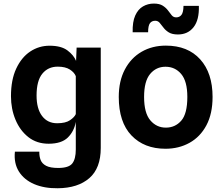

<svg xmlns="http://www.w3.org/2000/svg" viewBox="-20 -806 1219 1050"><path d="M296 223.5Q222 224.5 166.8 200.8Q111.5 177 83.2 131.8Q55 86.5 61.5 23.5H195Q194.5 49 202.2 69Q210 89 232.5 100.8Q255 112.5 298 112.5Q356 112.5 375.2 88Q394.5 63.5 394.5 11.5V-139.5Q385.5 -88 351 -54Q316.5 -20 246 -20Q181 -20 135 -56.2Q89 -92.5 64.5 -151.8Q40 -211 40 -280Q40 -369.5 68.8 -431Q97.5 -492.5 145.2 -524.2Q193 -556 251 -556Q315 -556 349.2 -530Q383.5 -504 396 -473L399 -545.5H531V3Q531 114 468.5 168.2Q406 222.5 296 223.5ZM292.5 -132Q339 -132 363.2 -148.8Q387.5 -165.5 394.5 -182V-389.5Q386.5 -410 362 -425.8Q337.5 -441.5 295.5 -441.5Q243 -441.5 211.5 -403Q180 -364.5 180 -283.5Q180 -211.5 210 -171.8Q240 -132 292.5 -132Z M885 7.5Q768.5 7.5 699 -65.2Q629.5 -138 629.5 -276Q629.5 -363 662.8 -426Q696 -489 754.2 -522.8Q812.5 -556.5 887 -556.5Q1007 -556.5 1074.8 -481.5Q1142.5 -406.5 1142.5 -276Q1142.5 -184 1108.8 -120.8Q1075 -57.5 1016.5 -25Q958 7.5 885 7.5ZM887 -108Q938 -108 971.2 -146Q1004.5 -184 1004.5 -276Q1004.5 -361.5 971 -401.2Q937.5 -441 885 -441Q834 -441 801 -401.5Q768 -362 768 -276Q768 -188 802 -148Q836 -108 887 -108ZM953 -617.5Q921.5 -617.5 903.2 -628.8Q885 -640 874 -655Q863 -670 853.2 -681.2Q843.5 -692.5 829 -692.5Q810 -692.5 800 -679Q790 -665.5 790 -629.5H705.5Q704 -686.5 719.5 -721Q735 -755.5 762 -771Q789 -786.5 821 -786.5Q852 -786.5 870 -775Q888 -763.5 898.8 -748.8Q909.5 -734 919 -722.5Q928.5 -711 943.5 -711Q962 -711 972.5 -724.8Q983 -738.5 983.5 -774H1067.5Q1070 -697.5 1038.8 -657.5Q1007.5 -617.5 953 -617.5Z"/></svg>

Font: Spline Sans SemiBold
Style: Regular
Weight: 600
Designer: Eben Sorkin, Mirko Velimirovic
Foundry: Sorkin Type
Version: Version 1.000; ttfautohint (v1.8.3)